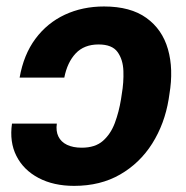

<svg xmlns="http://www.w3.org/2000/svg" viewBox="-20 -573 582 602"><path d="M17.6 -185.5H158.2Q154.8 -162.1 163.1 -145Q171.4 -127.9 190.2 -118.9Q209 -109.9 236.3 -109.9Q278.3 -109.9 302.7 -131.3Q327.1 -152.8 340.1 -187.5Q353 -222.2 359.4 -261.7L361.8 -277.8Q368.2 -314.5 366.9 -350.3Q365.7 -386.2 348.6 -409.9Q331.5 -433.6 289.1 -433.6Q243.7 -433.6 217.3 -405.5Q190.9 -377.4 181.6 -329.6H41.5Q54.2 -401.9 91.1 -451.4Q127.9 -501 183.3 -526.9Q238.8 -552.7 306.2 -552.7Q389.2 -552.7 439 -516.8Q488.8 -481 506.6 -418.7Q524.4 -356.4 511.2 -277.8L508.8 -261.7Q496.1 -184.6 457.3 -123Q418.5 -61.5 356.7 -25.9Q294.9 9.8 212.4 9.8Q147.9 9.8 100.8 -15.1Q53.7 -40 31.5 -84Q9.3 -127.9 17.6 -185.5Z"/></svg>

Font: Inter Tight
Style: Bold Italic
Weight: 700
Italic angle: -9.39999°
Designer: Rasmus Andersson
Foundry: rsms
Version: Version 3.004